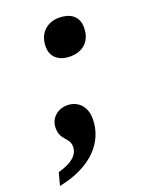

<svg xmlns="http://www.w3.org/2000/svg" viewBox="-146 -614 666 842"><g transform="rotate(-20 186.5 -193.5)"><path d="M225 -364C272 -364 323 -390 323 -464C323 -517 285 -541 234 -541C175 -541 136 -501 136 -441C136 -390 173 -364 225 -364ZM2 95 -14 154C139 124 222 35 222 -74C222 -134 184 -168 136 -168C93 -168 55 -138 55 -91C55 -32 99 -33 99 11C99 50 66 78 2 95Z"/></g></svg>

Font: Noto Serif SemiCondensed Black
Style: Italic
Weight: 900
Width: 4
Italic angle: -12°
Designer: Monotype Design Team
Foundry: Monotype Imaging Inc.
Version: Version 2.014